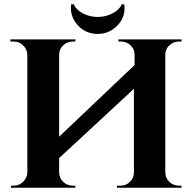

<svg xmlns="http://www.w3.org/2000/svg" viewBox="-20 -886 905 906"><path d="M259 -140V-73Q259 -47 278 -28Q297 -10 323 -10H335L336 0H32V-10H45Q71 -10 89 -28Q107 -46 109 -70V-628Q108 -654 89 -672Q71 -690 45 -690H29V-700H336L335 -690H323Q297 -690 278 -672Q259 -654 259 -628V-241L615 -579V-628Q615 -654 596 -672Q577 -690 551 -690H539L538 -700H837L836 -690H824Q798 -690 779 -672Q760 -654 760 -628V-73Q760 -47 779 -28Q798 -10 824 -10H836L837 0H532V-10H550Q575 -10 593 -28Q611 -45 612 -70V-467ZM555 -866Q544 -841 513 -824Q480 -806 441 -806Q402 -806 369 -824Q338 -841 328 -866H316Q308 -811 346 -768Q384 -726 441 -726Q498 -726 536 -768Q575 -810 566 -866Z"/></svg>

Font: Cinzel Bold(RUS BY LYAJKA)
Style: Regular
Weight: 700
Designer: Natanael Gama
Version: Version 1.001;PS 001.001;hotconv 1.0.56;makeotf.lib2.0.21325